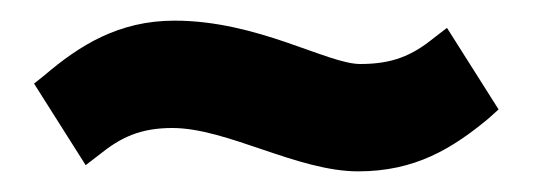

<svg xmlns="http://www.w3.org/2000/svg" viewBox="-20 -392 516 186"><path d="M13 -311 63 -232 76 -242C97 -259 116 -268 147 -268C200 -268 268 -226 327 -226C382 -226 418 -248 453 -277L463 -286L413 -365L400 -355C379 -338 360 -330 329 -330C297 -330 230 -372 149 -372C95 -372 57 -348 23 -319Z"/></svg>

Font: Charger Pro
Style: BlkNar
Weight: 900
Designer: Jasper
Foundry: Cannot Into Space Fonts
Version: Version 1.09